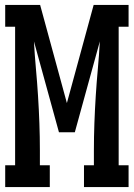

<svg xmlns="http://www.w3.org/2000/svg" viewBox="-20 -755 540 775"><path d="M1 0V-88H41V-647H1V-735H142L250 -339L358 -735H499V-647H459V-88H499V0H319V-88H359V-147Q359 -202 361 -257.5Q363 -313 366.5 -368Q370 -423 375 -478Q380 -533 383 -588L282 -221H218L117 -588Q120 -533 125 -478Q130 -423 133.5 -368Q137 -313 139 -257.5Q141 -202 141 -147V-88H181V0Z"/></svg>

Font: Iosevka Curly Slab Semibold
Style: Regular
Weight: 600
Monospace: yes
Designer: Belleve Invis
Foundry: Belleve Invis
Version: Version 22.1.2; ttfautohint (v1.8.4)